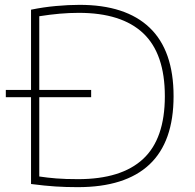

<svg xmlns="http://www.w3.org/2000/svg" viewBox="-20 -767 805 792"><path d="M301 5Q251 5 208.5 2.2Q166 -0.5 108 -8V-366H4V-396H108V-727Q158.5 -737.5 210.5 -742.2Q262.5 -747 308 -747Q498.5 -747 597.2 -652.8Q696 -558.5 696 -370Q696 -182 596.5 -88.5Q497 5 301 5ZM302 -28Q480.5 -28 570.2 -111.2Q660 -194.5 660 -370Q660 -545.5 570.8 -629.8Q481.5 -714 305 -714Q266 -714 226.2 -710.5Q186.5 -707 142 -700V-396H356V-366H142V-39Q174.5 -34 212 -31Q249.5 -28 302 -28Z"/></svg>

Font: Encode Sans Expanded Expanded Thin
Style: Regular
Weight: 100
Width: 7
Designer: Multiple Designers
Foundry: Impallari Type
Version: Version 3.000; ttfautohint (v1.8.3) -l 8 -r 50 -G 200 -x 14 